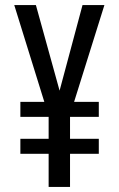

<svg xmlns="http://www.w3.org/2000/svg" viewBox="-20 -734 469 754"><path d="M214 -378 304 -714H390L271 -334H368V-275H255V-189H368V-130H255V0H171V-130H60V-189H171V-275H60V-334H154L36 -714H121Z"/></svg>

Font: Noto Sans Myanmar ExtraCondensed
Style: Regular
Weight: 400
Width: 2
Designer: Monotype Design Team
Foundry: Monotype Imaging Inc.
Version: Version 2.107; ttfautohint (v1.8.4.7-5d5b)